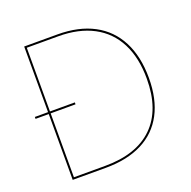

<svg xmlns="http://www.w3.org/2000/svg" viewBox="-124 -820 940 943"><g transform="rotate(-20 346.0 -348.5)"><path d="M99 -344H30V-354H99V-697H273Q383.5 -697 461.8 -655.5Q540 -614 581 -534.5Q622 -455 622 -343Q622 -233 581.5 -156.2Q541 -79.5 462.8 -39.8Q384.5 0 272 0H99ZM272 -10Q437 -10 524 -95.5Q611 -181 611 -343Q611 -452.5 571.5 -529.5Q532 -606.5 456.2 -646.8Q380.5 -687 273 -687H109V-354H239V-344H109V-10Z"/></g></svg>

Font: HK Grotesk Thin
Style: Regular
Weight: 100
Designer: Alfredo Marco Pradil
Foundry: Hanken Design Co.
Version: Version 3.001